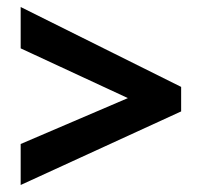

<svg xmlns="http://www.w3.org/2000/svg" viewBox="-20 -635 576 548"><path d="M39 -224V-107L497 -317V-387L39 -615V-497L345 -355Z"/></svg>

Font: Noto Sans Myanmar SemiCondensed
Style: Bold
Weight: 700
Width: 4
Designer: Monotype Design Team
Foundry: Monotype Imaging Inc.
Version: Version 2.107